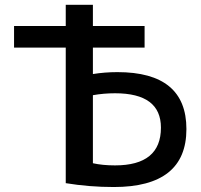

<svg xmlns="http://www.w3.org/2000/svg" viewBox="-20 -750 818 780"><path d="M37.1 -556.6V-644.5H247.1V-730.5H357.4V-644.5H567.4V-556.6H357.4V-449.2Q406.2 -457 457 -457Q737.3 -457 737.3 -225.6Q737.3 9.8 442.4 9.8Q342.8 9.8 247.1 -5.9V-556.6ZM357.4 -86.9Q396.5 -78.1 447.3 -78.1Q633.8 -78.1 633.8 -231.4Q633.8 -371.1 447.3 -371.1Q401.4 -371.1 357.4 -363.3Z"/></svg>

Font: GenEi M Gothic v2 Medium
Style: Regular
Weight: 500
Version: Version 2.0